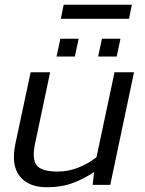

<svg xmlns="http://www.w3.org/2000/svg" viewBox="-20 -778 611 808"><path d="M236 -699 248 -758H535L523 -699ZM218 -540 234 -615H311L295 -540ZM393 -540 409 -615H487L471 -540ZM178 10Q99 10 62.5 -37Q26 -84 45 -174L109 -474H191L127 -171Q114 -107 135 -81.5Q156 -56 223 -56Q267 -56 309 -72.5Q351 -89 386 -116L462 -474H544L444 0H370L376 -54Q336 -27 288 -8.5Q240 10 178 10Z"/></svg>

Font: Kanit Light
Style: Italic
Weight: 300
Italic angle: -12°
Designer: Katatrad Team
Foundry: CadsonDemak
Version: Version 2.000; ttfautohint (v1.8.3)